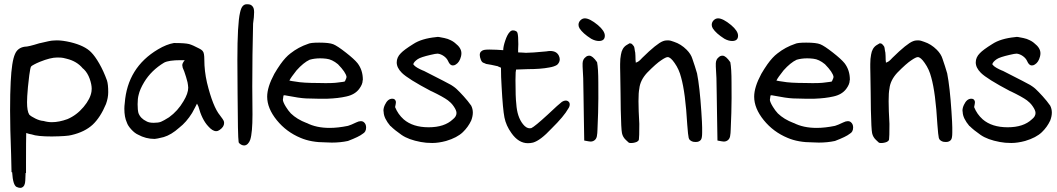

<svg xmlns="http://www.w3.org/2000/svg" viewBox="-20 -661 5061 919"><path d="M298.8 -379.9Q281.2 -384.8 271.5 -385.3Q261.7 -385.7 252.9 -385.7Q221.7 -385.7 170.9 -365.2Q154.3 -358.4 143.6 -352.5Q130.9 -345.7 128.9 -342.8Q125 -337.9 120.1 -300.8Q112.3 -238.3 110.4 -201.2Q109.4 -186.5 109.4 -171.9Q109.4 -128.9 120.1 -112.3Q128.9 -103.5 149.9 -93.3Q170.9 -83 188.5 -82Q208 -76.2 228.5 -76.2Q262.7 -76.2 302.7 -90.8Q346.7 -109.4 379.9 -148.9Q413.1 -188.5 418 -223.6Q418.9 -229.5 418.9 -236.3Q418.9 -256.8 409.2 -284.2Q399.4 -311.5 381.8 -329.1L376 -334Q347.7 -368.2 298.8 -379.9ZM104.5 119.1V167H102.5Q101.6 211.9 98.6 218.8Q96.7 227.5 90.8 232.9Q85 238.3 77.1 238.3Q69.3 238.3 58.6 233.4Q50.8 228.5 45.9 213.9Q40 195.3 38.1 163.1H35.2Q34.2 120.1 33.2 78.1Q28.3 -47.9 28.3 -131.8Q28.3 -215.8 31.2 -269.5Q36.1 -368.2 51.8 -402.3Q64.5 -432.6 98.6 -437.5H99.6Q116.2 -437.5 168.9 -454.1H169.9Q222.7 -466.8 232.4 -466.8Q241.2 -467.8 252 -467.8Q279.3 -467.8 317.4 -459Q385.7 -442.4 416 -411.1Q434.6 -392.6 455.1 -356.9Q475.6 -321.3 492.2 -275.4Q498 -256.8 498 -219.7Q498 -192.4 487.3 -163.1Q460.9 -99.6 423.8 -64.5Q385.7 -29.3 322.3 -14.6Q302.7 -8.8 228.5 -7.8Q158.2 -7.8 131.8 -17.6Q119.1 -19.5 105.5 -24.4Q104.5 4.9 104.5 119.1Z M813.5 -455.1Q865.2 -455.1 884.8 -450.2Q902.3 -445.3 933.6 -428.7Q943.4 -423.8 948.2 -418.9L951.2 -415Q958 -407.2 958 -375Q958 -321.3 970.7 -265.6Q999 -149.4 1033.2 -108.4Q1048.8 -87.9 1050.8 -82.5Q1052.7 -77.1 1052.7 -72.3Q1052.7 -53.7 1031.2 -39.1Q1023.4 -33.2 1014.6 -33.2Q997.1 -33.2 976.6 -56.6Q946.3 -88.9 929.7 -151.4L922.9 -165Q919.9 -159.2 914.1 -147.5Q908.2 -135.7 899.4 -120.1Q872.1 -76.2 837.9 -49.8Q799.8 -15.6 763.7 -4.9Q728.5 3.9 720.7 3.9Q719.7 3.9 719.7 3.9Q677.7 3.9 640.6 -16.6Q625 -23.4 608.4 -41.5Q591.8 -59.6 586.9 -75.2Q575.2 -100.6 575.2 -140.6Q575.2 -153.3 577.1 -167Q589.8 -337.9 736.3 -424.8Q777.3 -449.2 812.5 -455.1ZM852.5 -349.6Q852.5 -358.4 864.3 -373H844.7Q788.1 -373 765.6 -361.3Q704.1 -324.2 669.9 -267.6Q649.4 -233.4 643.6 -207Q638.7 -189.5 638.7 -162.1Q638.7 -134.8 642.6 -120.1Q652.3 -93.8 681.6 -80.1Q693.4 -73.2 715.8 -73.2Q738.3 -73.2 750.5 -78.1Q762.7 -83 789.1 -99.6Q831.1 -129.9 858.4 -176.8Q880.9 -213.9 880.9 -241.2Q880.9 -246.1 879.9 -252V-252.9Q879.9 -261.7 870.6 -292.5Q861.3 -323.2 854.5 -336.9L852.5 -348.6Z M1187.5 -247.1 1188.5 -113.3Q1188.5 -25.4 1177.7 7.8Q1173.8 19.5 1166 27.3Q1158.2 35.2 1148.4 35.2Q1136.7 35.2 1125 24.4Q1122.1 21.5 1122.1 17.6Q1118.2 -5.9 1117.2 -211.9Q1116.2 -279.3 1116.2 -375Q1116.2 -546.9 1128.9 -600.6Q1133.8 -624 1142.6 -632.8Q1150.4 -640.6 1160.2 -640.6Q1163.1 -640.6 1165 -640.6Q1179.7 -640.6 1186.5 -632.8Q1196.3 -625 1196.3 -603Q1196.3 -581.1 1191.4 -547.9Q1187.5 -397.5 1187.5 -247.1Z M1258.8 -198.2Q1258.8 -244.1 1293 -307.6Q1306.6 -331.1 1322.3 -353.5Q1346.7 -387.7 1370.1 -405.3Q1408.2 -435.5 1455.1 -451.2Q1466.8 -457 1507.8 -457Q1555.7 -457 1575.2 -449.2Q1594.7 -441.4 1635.7 -409.2Q1675.8 -377.9 1691.4 -358.4Q1716.8 -325.2 1716.8 -279.3Q1716.8 -277.3 1715.8 -275.4Q1715.8 -257.8 1699.2 -235.4Q1678.7 -208 1637.7 -199.2Q1599.6 -190.4 1546.9 -188.5Q1527.3 -188.5 1502 -188.5Q1476.6 -188.5 1444.8 -189.9Q1413.1 -191.4 1353.5 -203.1Q1346.7 -205.1 1342.8 -205.1Q1338.9 -205.1 1336.9 -204.1Q1334 -187.5 1334 -183.1Q1334 -178.7 1337.9 -169.4Q1341.8 -160.2 1348.6 -149.4Q1359.4 -131.8 1372.1 -118.2Q1401.4 -89.8 1447.3 -72.3H1448.2Q1494.1 -48.8 1557.6 -48.8Q1597.7 -48.8 1645.5 -58.6Q1659.2 -62.5 1685.5 -75.2Q1697.3 -81.1 1707 -81.1Q1716.8 -81.1 1722.7 -75.2Q1732.4 -66.4 1732.4 -50.8Q1732.4 -29.3 1715.8 -20.5Q1699.2 -6.8 1645.5 13.7Q1609.4 21.5 1568.4 21.5Q1553.7 21.5 1539.1 20.5Q1468.8 20.5 1418.9 -1Q1350.6 -29.3 1304.7 -85.9Q1258.8 -142.6 1258.8 -198.2ZM1512.7 -381.8Q1485.4 -381.8 1461.9 -375Q1432.6 -361.3 1399.4 -324.2Q1372.1 -290 1365.2 -275.4Q1377.9 -272.5 1394.5 -270.5Q1428.7 -263.7 1505.9 -263.7Q1573.2 -261.7 1601.6 -266.6Q1628.9 -269.5 1630.9 -271.5Q1631.8 -273.4 1633.8 -278.3Q1638.7 -288.1 1638.7 -293Q1635.7 -314.5 1597.7 -353.5Q1569.3 -377 1542 -379.9Q1526.4 -381.8 1512.7 -381.8Z M2147.5 -89.8Q2165 -103.5 2165 -120.1Q2165 -132.8 2151.4 -152.3Q2145.5 -161.1 2137.7 -168.9L2124 -180.7Q2101.6 -197.3 2044.9 -224.6H2043.9Q1932.6 -283.2 1903.3 -312.5Q1878.9 -336.9 1878.9 -362.3Q1878.9 -386.7 1898.4 -406.2Q1914.1 -422.9 1958 -450.2Q1998 -476.6 2067.4 -483.4Q2071.3 -484.4 2074.7 -484.4Q2078.1 -484.4 2081.5 -483.9Q2085 -483.4 2088.9 -482.4Q2107.4 -479.5 2123 -474.6Q2139.6 -467.8 2145 -464.4Q2150.4 -460.9 2153.3 -459Q2156.2 -457 2159.2 -454.1Q2188.5 -431.6 2188.5 -406.2Q2188.5 -398.4 2186.5 -390.6Q2179.7 -363.3 2162.1 -352.5Q2155.3 -347.7 2147.5 -347.7Q2133.8 -347.7 2125 -368.2Q2119.1 -381.8 2105 -392.1Q2090.8 -402.3 2075.2 -404.3Q2065.4 -404.3 2041 -398.4Q1994.1 -387.7 1979.5 -377.9Q1960.9 -365.2 1958 -353.5Q1959 -351.6 1962.9 -347.7Q1972.7 -336.9 2006.8 -322.3H2007.8Q2130.9 -259.8 2139.2 -254.4Q2147.5 -249 2150.9 -246.6Q2154.3 -244.1 2158.2 -241.2Q2162.1 -238.3 2165 -235.4Q2178.7 -222.7 2199.2 -200.2Q2219.7 -177.7 2235.4 -155.3Q2243.2 -139.6 2243.2 -122.1Q2243.2 -104.5 2235.4 -84Q2220.7 -52.7 2195.3 -28.3Q2168 -2 2115.2 13.7Q2079.1 23.4 2048.8 23.4Q2018.6 23.4 1994.1 18.6Q1935.5 7.8 1902.3 -15.1Q1869.1 -38.1 1849.6 -57.6H1848.6Q1817.4 -94.7 1816.4 -124Q1815.4 -127.9 1815.4 -131.8Q1815.4 -144.5 1822.3 -159.2Q1835.9 -188.5 1857.4 -188.5Q1869.1 -188.5 1873 -179.7Q1875 -176.8 1875 -171.4Q1875 -166 1871.1 -148.4Q1884.8 -114.3 1912.1 -89.8Q1956.1 -51.8 2031.7 -51.8Q2107.4 -51.8 2147.5 -89.8Z M2452.1 -510.7Q2456.1 -506.8 2457 -502.9Q2460.9 -490.2 2460.9 -450.2V-449.2Q2460 -431.6 2460 -424.8Q2460 -418 2460 -416Q2460 -413.1 2460 -410.2Q2474.6 -410.2 2482.9 -409.2Q2491.2 -408.2 2497.1 -408.2Q2524.4 -408.2 2594.7 -415Q2606.4 -417 2613.3 -417Q2644.5 -417 2655.3 -393.6Q2659.2 -384.8 2659.2 -377Q2659.2 -362.3 2646.5 -350.6Q2632.8 -341.8 2608.4 -337.9Q2567.4 -330.1 2507.8 -330.1L2450.2 -328.1L2448.2 -314.5Q2447.3 -298.8 2447.3 -277.3Q2447.3 -194.3 2451.2 -164.1Q2455.1 -101.6 2483.4 -66.4Q2499 -46.9 2515.6 -46.9Q2520.5 -46.9 2523.4 -47.9Q2540 -55.7 2601.6 -112.3Q2655.3 -163.1 2669.9 -173.8Q2679.7 -179.7 2687.5 -179.7Q2699.2 -179.7 2705.1 -169.9Q2707 -166 2707 -161.1Q2707 -156.2 2705.1 -150.9Q2703.1 -145.5 2700.2 -141.6Q2679.7 -104.5 2620.1 -45.9Q2566.4 11.7 2531.2 21.5Q2518.6 24.4 2506.8 24.4Q2461.9 24.4 2427.7 -24.4Q2402.3 -59.6 2394.5 -98.6Q2386.7 -137.7 2380.9 -247.1Q2377.9 -292 2377.9 -336.9Q2374 -338.9 2369.1 -340.8Q2365.2 -341.8 2363.3 -343.8Q2325.2 -352.5 2315.4 -353.5Q2307.6 -353.5 2296.9 -359.4Q2287.1 -361.3 2281.7 -374.5Q2276.4 -387.7 2276.4 -397.9Q2276.4 -408.2 2282.2 -414.1Q2288.1 -419.9 2296.4 -421.9Q2304.7 -423.8 2321.8 -423.8Q2338.9 -423.8 2356.4 -422.9L2388.7 -420.9Q2388.7 -438.5 2398.4 -466.8Q2408.2 -496.1 2419.9 -507.8Q2426.8 -515.6 2435.5 -515.6Q2444.3 -515.6 2452.1 -510.7Z M2749 -542Q2749 -554.7 2758.3 -564Q2767.6 -573.2 2779.3 -573.2Q2802.7 -573.2 2841.8 -541Q2875 -512.7 2875 -490.2Q2875 -464.8 2846.7 -464.8Q2829.1 -464.8 2809.6 -475.6Q2769.5 -501 2753.9 -525.4Q2749 -534.2 2749 -542ZM2771.5 -287.1Q2768.6 -330.1 2768.6 -342.3Q2768.6 -354.5 2768.6 -358.4Q2769.5 -377.9 2783.2 -387.7Q2790 -394.5 2800.8 -394.5Q2816.4 -394.5 2837.9 -363.3Q2843.8 -333 2843.8 -265.6Q2844.7 -187.5 2842.8 -120.6Q2840.8 -53.7 2839.8 -41Q2838.9 -28.3 2838.9 -23.9Q2838.9 -19.5 2837.9 -16.6Q2836.9 0 2828.1 8.3Q2819.3 16.6 2806.6 16.6Q2801.8 16.6 2776.4 11.7L2774.4 -109.4Q2774.4 -143.6 2772.9 -208Q2771.5 -272.5 2771.5 -287.1Z M3153.3 -463.9Q3161.1 -466.8 3167 -467.3Q3172.9 -467.8 3176.8 -467.8Q3189.5 -467.8 3206.1 -460.9Q3239.3 -450.2 3266.6 -422.9Q3287.1 -402.3 3293.9 -379.9Q3306.6 -343.8 3316.4 -309.6Q3329.1 -245.1 3336.9 -127Q3340.8 -68.4 3340.8 -50.3Q3340.8 -32.2 3340.8 -26.4Q3340.8 0 3335 7.8Q3327.1 18.6 3310.5 18.6Q3297.9 18.6 3292 15.6Q3286.1 12.7 3282.2 9.3Q3278.3 5.9 3276.4 -1Q3273.4 -12.7 3269.5 -64.5Q3260.7 -217.8 3240.2 -290Q3230.5 -329.1 3209 -359.4Q3189.5 -387.7 3175.8 -387.7Q3167 -387.7 3145.5 -373Q3121.1 -357.4 3077.1 -312.5Q3043.9 -276.4 3040 -236.3Q3036.1 -218.8 3036.1 -176.8Q3036.1 -134.8 3040 -68.4V-67.4Q3040 -2.9 3038.1 5.9Q3038.1 7.8 3037.1 9.8L3034.2 13.7Q3029.3 18.6 3019.5 21Q3009.8 23.4 3004.9 23.4Q3000 23.4 2996.6 23.4Q2993.2 23.4 2989.3 21.5Q2983.4 16.6 2975.6 8.8Q2960.9 -4.9 2957 -23.9Q2953.1 -43 2951.2 -135.7Q2951.2 -170.9 2950.2 -216.8Q2949.2 -294.9 2948.7 -311.5Q2948.2 -328.1 2948.2 -336.9Q2948.2 -345.7 2948.2 -354.5Q2948.2 -380.9 2952.1 -399.4Q2957 -430.7 2977.5 -444.3Q2989.3 -452.1 2992.2 -453.1Q2995.1 -454.1 2995.6 -454.1Q2996.1 -454.1 2997.1 -453.1Q3002 -453.1 3005.4 -449.7Q3008.8 -446.3 3011.7 -442.4Q3015.6 -438.5 3016.6 -431.6Q3017.6 -424.8 3018.1 -421.9Q3018.6 -418.9 3019 -416Q3019.5 -413.1 3020.5 -409.2Q3020.5 -402.3 3021.5 -393.6Q3021.5 -372.1 3023.4 -360.4Q3023.4 -361.3 3026.4 -362.3L3028.3 -363.3Q3037.1 -365.2 3053.7 -383.8Q3124 -453.1 3153.3 -463.9Z M3386.7 -542Q3386.7 -554.7 3396 -564Q3405.3 -573.2 3417 -573.2Q3440.4 -573.2 3479.5 -541Q3512.7 -512.7 3512.7 -490.2Q3512.7 -464.8 3484.4 -464.8Q3466.8 -464.8 3447.3 -475.6Q3407.2 -501 3391.6 -525.4Q3386.7 -534.2 3386.7 -542ZM3409.2 -287.1Q3406.2 -330.1 3406.2 -342.3Q3406.2 -354.5 3406.2 -358.4Q3407.2 -377.9 3420.9 -387.7Q3427.7 -394.5 3438.5 -394.5Q3454.1 -394.5 3475.6 -363.3Q3481.4 -333 3481.4 -265.6Q3482.4 -187.5 3480.5 -120.6Q3478.5 -53.7 3477.5 -41Q3476.6 -28.3 3476.6 -23.9Q3476.6 -19.5 3475.6 -16.6Q3474.6 0 3465.8 8.3Q3457 16.6 3444.3 16.6Q3439.5 16.6 3414.1 11.7L3412.1 -109.4Q3412.1 -143.6 3410.6 -208Q3409.2 -272.5 3409.2 -287.1Z M3589.8 -198.2Q3589.8 -244.1 3624 -307.6Q3637.7 -331.1 3653.3 -353.5Q3677.7 -387.7 3701.2 -405.3Q3739.3 -435.5 3786.1 -451.2Q3797.9 -457 3838.9 -457Q3886.7 -457 3906.2 -449.2Q3925.8 -441.4 3966.8 -409.2Q4006.8 -377.9 4022.5 -358.4Q4047.9 -325.2 4047.9 -279.3Q4047.9 -277.3 4046.9 -275.4Q4046.9 -257.8 4030.3 -235.4Q4009.8 -208 3968.8 -199.2Q3930.7 -190.4 3877.9 -188.5Q3858.4 -188.5 3833 -188.5Q3807.6 -188.5 3775.9 -189.9Q3744.1 -191.4 3684.6 -203.1Q3677.7 -205.1 3673.8 -205.1Q3669.9 -205.1 3668 -204.1Q3665 -187.5 3665 -183.1Q3665 -178.7 3668.9 -169.4Q3672.9 -160.2 3679.7 -149.4Q3690.4 -131.8 3703.1 -118.2Q3732.4 -89.8 3778.3 -72.3H3779.3Q3825.2 -48.8 3888.7 -48.8Q3928.7 -48.8 3976.6 -58.6Q3990.2 -62.5 4016.6 -75.2Q4028.3 -81.1 4038.1 -81.1Q4047.9 -81.1 4053.7 -75.2Q4063.5 -66.4 4063.5 -50.8Q4063.5 -29.3 4046.9 -20.5Q4030.3 -6.8 3976.6 13.7Q3940.4 21.5 3899.4 21.5Q3884.8 21.5 3870.1 20.5Q3799.8 20.5 3750 -1Q3681.6 -29.3 3635.7 -85.9Q3589.8 -142.6 3589.8 -198.2ZM3843.8 -381.8Q3816.4 -381.8 3793 -375Q3763.7 -361.3 3730.5 -324.2Q3703.1 -290 3696.3 -275.4Q3709 -272.5 3725.6 -270.5Q3759.8 -263.7 3836.9 -263.7Q3904.3 -261.7 3932.6 -266.6Q3960 -269.5 3961.9 -271.5Q3962.9 -273.4 3964.8 -278.3Q3969.7 -288.1 3969.7 -293Q3966.8 -314.5 3928.7 -353.5Q3900.4 -377 3873 -379.9Q3857.4 -381.8 3843.8 -381.8Z M4350.6 -463.9Q4358.4 -466.8 4364.3 -467.3Q4370.1 -467.8 4374 -467.8Q4386.7 -467.8 4403.3 -460.9Q4436.5 -450.2 4463.9 -422.9Q4484.4 -402.3 4491.2 -379.9Q4503.9 -343.8 4513.7 -309.6Q4526.4 -245.1 4534.2 -127Q4538.1 -68.4 4538.1 -50.3Q4538.1 -32.2 4538.1 -26.4Q4538.1 0 4532.2 7.8Q4524.4 18.6 4507.8 18.6Q4495.1 18.6 4489.3 15.6Q4483.4 12.7 4479.5 9.3Q4475.6 5.9 4473.6 -1Q4470.7 -12.7 4466.8 -64.5Q4458 -217.8 4437.5 -290Q4427.7 -329.1 4406.2 -359.4Q4386.7 -387.7 4373 -387.7Q4364.3 -387.7 4342.8 -373Q4318.4 -357.4 4274.4 -312.5Q4241.2 -276.4 4237.3 -236.3Q4233.4 -218.8 4233.4 -176.8Q4233.4 -134.8 4237.3 -68.4V-67.4Q4237.3 -2.9 4235.4 5.9Q4235.4 7.8 4234.4 9.8L4231.4 13.7Q4226.6 18.6 4216.8 21Q4207 23.4 4202.1 23.4Q4197.3 23.4 4193.8 23.4Q4190.4 23.4 4186.5 21.5Q4180.7 16.6 4172.9 8.8Q4158.2 -4.9 4154.3 -23.9Q4150.4 -43 4148.4 -135.7Q4148.4 -170.9 4147.5 -216.8Q4146.5 -294.9 4146 -311.5Q4145.5 -328.1 4145.5 -336.9Q4145.5 -345.7 4145.5 -354.5Q4145.5 -380.9 4149.4 -399.4Q4154.3 -430.7 4174.8 -444.3Q4186.5 -452.1 4189.5 -453.1Q4192.4 -454.1 4192.9 -454.1Q4193.4 -454.1 4194.3 -453.1Q4199.2 -453.1 4202.6 -449.7Q4206.1 -446.3 4209 -442.4Q4212.9 -438.5 4213.9 -431.6Q4214.8 -424.8 4215.3 -421.9Q4215.8 -418.9 4216.3 -416Q4216.8 -413.1 4217.8 -409.2Q4217.8 -402.3 4218.8 -393.6Q4218.8 -372.1 4220.7 -360.4Q4220.7 -361.3 4223.6 -362.3L4225.6 -363.3Q4234.4 -365.2 4251 -383.8Q4321.3 -453.1 4350.6 -463.9Z M4918.9 -89.8Q4936.5 -103.5 4936.5 -120.1Q4936.5 -132.8 4922.9 -152.3Q4917 -161.1 4909.2 -168.9L4895.5 -180.7Q4873 -197.3 4816.4 -224.6H4815.4Q4704.1 -283.2 4674.8 -312.5Q4650.4 -336.9 4650.4 -362.3Q4650.4 -386.7 4669.9 -406.2Q4685.5 -422.9 4729.5 -450.2Q4769.5 -476.6 4838.9 -483.4Q4842.8 -484.4 4846.2 -484.4Q4849.6 -484.4 4853 -483.9Q4856.4 -483.4 4860.4 -482.4Q4878.9 -479.5 4894.5 -474.6Q4911.1 -467.8 4916.5 -464.4Q4921.9 -460.9 4924.8 -459Q4927.7 -457 4930.7 -454.1Q4960 -431.6 4960 -406.2Q4960 -398.4 4958 -390.6Q4951.2 -363.3 4933.6 -352.5Q4926.8 -347.7 4918.9 -347.7Q4905.3 -347.7 4896.5 -368.2Q4890.6 -381.8 4876.5 -392.1Q4862.3 -402.3 4846.7 -404.3Q4836.9 -404.3 4812.5 -398.4Q4765.6 -387.7 4751 -377.9Q4732.4 -365.2 4729.5 -353.5Q4730.5 -351.6 4734.4 -347.7Q4744.1 -336.9 4778.3 -322.3H4779.3Q4902.3 -259.8 4910.6 -254.4Q4918.9 -249 4922.4 -246.6Q4925.8 -244.1 4929.7 -241.2Q4933.6 -238.3 4936.5 -235.4Q4950.2 -222.7 4970.7 -200.2Q4991.2 -177.7 5006.8 -155.3Q5014.6 -139.6 5014.6 -122.1Q5014.6 -104.5 5006.8 -84Q4992.2 -52.7 4966.8 -28.3Q4939.5 -2 4886.7 13.7Q4850.6 23.4 4820.3 23.4Q4790 23.4 4765.6 18.6Q4707 7.8 4673.8 -15.1Q4640.6 -38.1 4621.1 -57.6H4620.1Q4588.9 -94.7 4587.9 -124Q4586.9 -127.9 4586.9 -131.8Q4586.9 -144.5 4593.8 -159.2Q4607.4 -188.5 4628.9 -188.5Q4640.6 -188.5 4644.5 -179.7Q4646.5 -176.8 4646.5 -171.4Q4646.5 -166 4642.6 -148.4Q4656.2 -114.3 4683.6 -89.8Q4727.5 -51.8 4803.2 -51.8Q4878.9 -51.8 4918.9 -89.8Z"/></svg>

Font: JasonHandwriting2
Style: SemiBold
Weight: 600
Version: Version 1.04.7